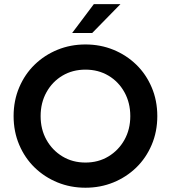

<svg xmlns="http://www.w3.org/2000/svg" viewBox="-20 -881 815 916"><path d="M387.7 14.6Q316.4 14.6 254.4 -10.7Q192.4 -36.1 145.5 -81.5Q98.6 -127 71.8 -189.9Q44.9 -252.9 44.9 -327.1Q44.9 -401.4 71.8 -464.4Q98.6 -527.3 145.5 -572.8Q192.4 -618.2 254.4 -643.6Q316.4 -668.9 387.7 -668.9Q459 -668.9 521 -643.6Q583 -618.2 629.9 -572.8Q676.8 -527.3 703.6 -464.4Q730.5 -401.4 730.5 -327.1Q730.5 -252.9 703.6 -189.9Q676.8 -127 629.9 -81.5Q583 -36.1 521 -10.7Q459 14.6 387.7 14.6ZM387.7 -105.5Q449.2 -105.5 497.6 -134.8Q545.9 -164.1 573.7 -213.9Q601.6 -263.7 601.6 -327.1Q601.6 -390.6 573.7 -440.9Q545.9 -491.2 497.6 -520Q449.2 -548.8 387.7 -548.8Q326.2 -548.8 277.8 -520Q229.5 -491.2 201.7 -440.9Q173.8 -390.6 173.8 -327.1Q173.8 -263.7 201.7 -213.9Q229.5 -164.1 277.8 -134.8Q326.2 -105.5 387.7 -105.5ZM324.2 -723.6 427.7 -861.3H554.7L419.9 -723.6Z"/></svg>

Font: Sen SemiBold
Style: Regular
Weight: 600
Designer: Kosal Sen, Philatype
Foundry: Philatype
Version: Version 2.000;gftools[0.9.31]